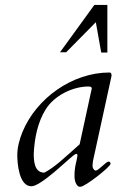

<svg xmlns="http://www.w3.org/2000/svg" viewBox="-20 -728 476 764"><path d="M300.3 15.1C318.8 15.1 419.9 -64.5 419.9 -76.2C419.9 -81.5 417 -85 412.1 -85C401.4 -85 372.6 -49.3 360.8 -49.3C354.5 -49.3 348.1 -59.1 348.1 -67.9C348.1 -73.7 350.1 -87.9 350.1 -87.9L423.8 -425.8C423.8 -431.6 423.8 -439.5 415.5 -439.5C268.6 -439.5 125 -337.9 69.3 -202.6C58.1 -175.3 48.8 -141.6 48.8 -111.8C48.8 -77.1 55.7 13.2 105 13.2C142.6 13.2 246.1 -89.8 273.4 -110.4C277.8 -113.8 281.2 -115.7 284.2 -115.7C288.1 -115.7 288.1 -110.8 288.1 -107.9C285.2 -84 276.4 -68.8 276.4 -26.4C276.4 -12.2 280.3 4.4 291 13.2C293.5 15.1 296.4 15.1 300.3 15.1ZM114.3 -116.7C117.2 -176.8 129.4 -240.7 161.6 -292.5C195.3 -347.2 268.6 -383.8 332 -383.8C337.9 -383.8 345.2 -382.8 345.2 -376L296.9 -153.8C232.9 -97.2 198.7 -63 156.2 -41C116.2 -41 114.3 -88.9 114.3 -116.7ZM361.3 -639.6 382.8 -519H407.2V-708.5H355.5L218.8 -520H243.2Z"/></svg>

Font: Cardo
Style: Italic
Weight: 400
Designer: David J. Perry
Foundry: David J. Perry
Version: Version 0.99